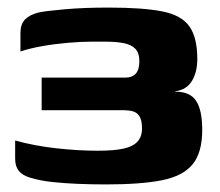

<svg xmlns="http://www.w3.org/2000/svg" viewBox="-20 -482 582 507"><path d="M260 5Q222 5 185.5 3.5Q149 2 117 -1.5Q85 -5 59 -13Q39 -19 29.5 -31Q20 -43 20 -63V-111Q70 -97 128 -90.5Q186 -84 238 -84Q281 -84 306 -89.5Q331 -95 343 -108Q355 -121 355 -143Q355 -164 348.5 -174.5Q342 -185 331 -188Q320 -191 307 -191H90V-277H310Q329 -277 338.5 -287.5Q348 -298 348 -320Q348 -342 337.5 -353Q327 -364 307 -368Q287 -372 258 -372Q249 -372 240 -372Q231 -372 221 -372Q195 -372 159.5 -369Q124 -366 90.5 -360Q57 -354 34 -346V-395Q34 -418 46 -430.5Q58 -443 82 -449Q100 -453 151 -457.5Q202 -462 266 -462Q357 -462 408 -452Q459 -442 480 -412.5Q501 -383 501 -326Q501 -292 487 -268.5Q473 -245 443 -241V-240Q482 -240 498 -215.5Q514 -191 514 -139Q514 -79 488.5 -48Q463 -17 407.5 -6Q352 5 260 5Z"/></svg>

Font: r_Genos
Style: Bold
Weight: 700
Designer: Robert E. Leuschke
Foundry: Robert E. Leuschke
Version: Version 2.000;June 29, 2024;FontCreator 14.0.0.2814 32-bit